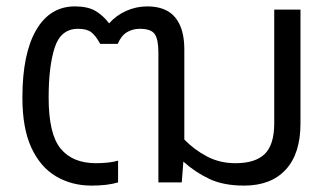

<svg xmlns="http://www.w3.org/2000/svg" viewBox="-20 -570 1029 600"><path d="M266 10Q204 10 155 -19Q106 -48 78 -108.5Q50 -169 50 -265Q50 -402 93 -476Q136 -550 214 -550Q254 -550 278 -536Q302 -522 321 -497Q343 -522 374.5 -536Q406 -550 440 -550Q499 -550 527.5 -515.5Q556 -481 556 -416V-134Q587 -102 627 -81Q667 -60 716 -60Q778 -60 807.5 -89Q837 -118 837 -185V-540H919V-184Q919 -90 873 -40Q827 10 743 10Q679 10 635 -10.5Q591 -31 553 -65L548 0H475V-405Q475 -447 463.5 -463.5Q452 -480 417 -480Q395 -480 377 -469.5Q359 -459 348 -433H293Q279 -459 265 -469.5Q251 -480 224 -480Q170 -480 151 -421.5Q132 -363 132 -265Q132 -151 169.5 -105.5Q207 -60 280 -60Q299 -60 317.5 -62Q336 -64 349 -68V0Q316 10 266 10Z"/></svg>

Font: Kanit Light
Style: Regular
Weight: 300
Designer: Katatrad Team
Foundry: CadsonDemak
Version: Version 2.000; ttfautohint (v1.8.3)